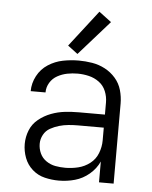

<svg xmlns="http://www.w3.org/2000/svg" viewBox="-54 -810 685 864"><g transform="rotate(5 288.0 -378.5)"><path d="M244 8Q281 8 316.5 -2Q352 -12 381 -36.5Q410 -61 425 -94V0H491V-361Q491 -392 482.5 -422Q474 -452 453.5 -475.5Q433 -499 405.5 -513.5Q378 -528 347.5 -533Q317 -538 287 -538Q251 -538 215.5 -531Q180 -524 149 -504Q118 -484 100.5 -451Q83 -418 83 -382H150Q150 -406 162.5 -426.5Q175 -447 196 -458.5Q217 -470 240 -474.5Q263 -479 287 -479Q312 -479 337.5 -473Q363 -467 384 -451.5Q405 -436 415 -411.5Q425 -387 425 -361V-306H308Q276 -306 244.5 -302.5Q213 -299 182.5 -287.5Q152 -276 126.5 -255.5Q101 -235 89 -205Q77 -175 77 -143Q77 -111 88.5 -80.5Q100 -50 124.5 -28.5Q149 -7 180.5 0.5Q212 8 244 8ZM268 -52Q245 -52 223 -56Q201 -60 182 -73Q163 -86 153.5 -106.5Q144 -127 144 -150Q144 -171 154.5 -190.5Q165 -210 184 -220.5Q203 -231 223.5 -237Q244 -243 265.5 -245Q287 -247 308 -247H425V-189Q425 -160 414 -131.5Q403 -103 379 -84.5Q355 -66 326 -59Q297 -52 268 -52ZM278 -567 416 -723 360 -765 233 -601Z"/></g></svg>

Font: Iosevka Sparkle Light
Style: Regular
Weight: 300
Designer: Belleve Invis
Foundry: Belleve Invis
Version: Version 4.5.0; ttfautohint (v1.8.3)